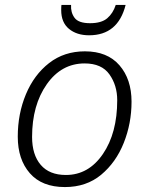

<svg xmlns="http://www.w3.org/2000/svg" viewBox="-20 -749 604 778"><path d="M243 9Q330 9 390 -41Q450 -91 481.5 -170Q513 -249 513 -337Q513 -428 464 -484.5Q415 -541 324 -541Q240 -541 179 -493.5Q118 -446 85 -367Q52 -288 52 -195Q52 -103 101 -47Q150 9 243 9ZM247 -40Q180 -40 145 -81Q110 -122 110 -194Q110 -323 169.5 -407.5Q229 -492 323 -492Q392 -492 423.5 -447.5Q455 -403 455 -343Q455 -210 397 -125Q339 -40 247 -40ZM341 -606Q458 -606 489 -729H449Q438 -695 414.5 -675Q391 -655 345 -655Q298 -655 282 -677Q266 -699 268 -729H229Q228 -723 228 -708Q228 -658 259.5 -632Q291 -606 341 -606Z"/></svg>

Font: Noto Sans UI Light
Style: Italic
Weight: 300
Italic angle: -12°
Designer: Monotype Design Team
Foundry: Monotype Imaging Inc.
Version: Version 1.901